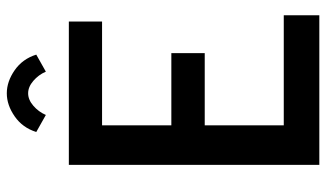

<svg xmlns="http://www.w3.org/2000/svg" viewBox="-218 -745 963 567"><g transform="rotate(-90 263.5 -461.5)"><path d="M385.7 -835.9 335.4 -807.6Q326.2 -829.1 308.3 -844.5Q290.5 -859.9 271.5 -859.9Q252.4 -859.9 234.6 -844.5Q216.8 -829.1 207.5 -807.6L157.2 -835.9Q169.9 -876.5 203.4 -899.7Q236.8 -922.9 271.5 -922.9Q306.2 -922.9 339.6 -899.7Q373 -876.5 385.7 -835.9ZM60.1 0V-739.7H483.4V-641.6H176.8V-437H390.1V-338.4H176.8V-105H502V0Z"/></g></svg>

Font: News Cycle
Style: Bold
Weight: 700
Version: Version 0.5.1